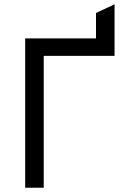

<svg xmlns="http://www.w3.org/2000/svg" viewBox="-20 -880 610 900"><path d="M98 0V-700H430V-819L517 -860V-618H185V0Z"/></svg>

Font: Overpass
Style: Regular
Weight: 400
Designer: Delve Withrington, Dave Bailey, Thomas Jockin
Foundry: Delve Fonts LLC
Version: Version 4.000